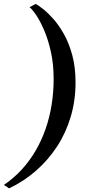

<svg xmlns="http://www.w3.org/2000/svg" viewBox="-32 -852 463 1004"><path d="M363 -420.5Q363 -326.5 338 -242Q313 -157.5 266.5 -86.2Q220 -15 156.2 40.8Q92.5 96.5 15.5 133L-11.5 115Q40 80 81.5 34.8Q123 -10.5 154.2 -64Q185.5 -117.5 206.5 -178Q227.5 -238.5 238 -304.2Q248.5 -370 248.5 -439.5Q248.5 -516.5 234.2 -580.5Q220 -644.5 199.2 -693Q178.5 -741.5 157.5 -772.5Q136.5 -803.5 122.5 -814.5L155 -831.5Q168 -824.5 192.8 -805.2Q217.5 -786 246.8 -753.2Q276 -720.5 302.5 -673.2Q329 -626 346 -563.2Q363 -500.5 363 -420.5Z"/></svg>

Font: Merriweather 120pt SemiBold
Style: Italic
Weight: 600
Italic angle: -7.8°
Version: Version 2.101